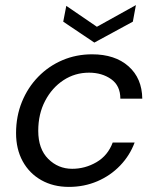

<svg xmlns="http://www.w3.org/2000/svg" viewBox="-20 -721 609 753"><path d="M250 12Q189 12 142 -14.5Q95 -41 69 -88.5Q43 -136 43 -199Q43 -265 66 -321.5Q89 -378 130 -420Q171 -462 225 -485Q279 -508 341 -508Q431 -508 484 -461Q537 -414 538 -334H452Q452 -385 416 -410.5Q380 -436 329 -436Q274 -436 229 -406.5Q184 -377 157 -325.5Q130 -274 130 -208Q130 -137 169 -98Q208 -59 263 -59Q314 -59 358.5 -85Q403 -111 422 -162H508Q489 -111 451 -71.5Q413 -32 361.5 -10Q310 12 250 12ZM350 -554 228 -636 240 -698 360 -616 513 -701 501 -636Z"/></svg>

Font: DeepMind Sans
Style: Italic
Weight: 400
Italic angle: -10°
Designer: Jonny Pinhorn / Modifications: Colophon Foundry
Foundry: Colophon Foundry
Version: Version 1.002; ttfautohint (v1.8.2)